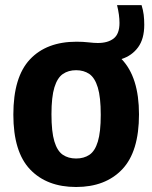

<svg xmlns="http://www.w3.org/2000/svg" viewBox="-20 -718 593 748"><path d="M276.5 10.5Q162.5 10.5 97.2 -58Q32 -126.5 32 -271.5Q32 -418 96.8 -486.8Q161.5 -555.5 278 -555.5Q303.5 -555.5 325 -553Q346.5 -550.5 361 -550.5Q400.5 -550.5 423 -568.2Q445.5 -586 445.5 -628.5Q445.5 -660 436 -698H531.5Q537.5 -679 539.8 -660.5Q542 -642 542 -621.5Q542 -566.5 518 -533.8Q494 -501 453.5 -488Q521.5 -417.5 521.5 -272.5Q521.5 -127 456 -58.2Q390.5 10.5 276.5 10.5ZM276.5 -100.5Q307 -100.5 328.5 -115Q350 -129.5 361.2 -166.5Q372.5 -203.5 372.5 -270.5Q372.5 -339.5 361 -377.2Q349.5 -415 328 -429.8Q306.5 -444.5 276.5 -444.5Q246.5 -444.5 225 -429.8Q203.5 -415 192 -377.8Q180.5 -340.5 180.5 -273Q180.5 -204.5 191.8 -167.2Q203 -130 224.5 -115.2Q246 -100.5 276.5 -100.5Z"/></svg>

Font: Encode Sans Semi Condensed
Style: Bold
Weight: 700
Width: 4
Designer: Multiple Designers
Foundry: Impallari Type
Version: Version 3.000; ttfautohint (v1.8.3) -l 8 -r 50 -G 200 -x 14 